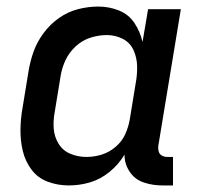

<svg xmlns="http://www.w3.org/2000/svg" viewBox="-20 -558 616 586"><path d="M190 8Q223 8 255 -1.5Q287 -11 314.5 -33.5Q342 -56 360 -86Q360 -57 376 -33.5Q392 -10 419 -1Q446 8 476 8H508V-79H490Q482 -79 474.5 -83Q467 -87 464.5 -95Q462 -103 463 -112L532 -530H432L415 -430Q408 -461 390.5 -487.5Q373 -514 343 -526Q313 -538 280 -538Q249 -538 218 -530Q187 -522 160 -503Q133 -484 113 -457Q93 -430 82.5 -400.5Q72 -371 67 -340L49 -230Q43 -197 42.5 -163Q42 -129 49.5 -97.5Q57 -66 76 -40.5Q95 -15 125.5 -3.5Q156 8 190 8ZM244 -79Q218 -79 195 -88.5Q172 -98 159 -119Q146 -140 144 -165Q142 -190 147 -216L165 -326Q169 -351 180 -374.5Q191 -398 211 -416.5Q231 -435 256 -443Q281 -451 306 -451Q332 -451 354.5 -439.5Q377 -428 387.5 -405Q398 -382 398.5 -355.5Q399 -329 394 -303L376 -193Q372 -170 362 -148Q352 -126 332.5 -109.5Q313 -93 290 -86Q267 -79 244 -79Z"/></svg>

Font: Iosevka Sparkle Medium
Style: Italic
Weight: 500
Italic angle: -9°
Designer: Belleve Invis
Foundry: Belleve Invis
Version: Version 4.5.0; ttfautohint (v1.8.3)